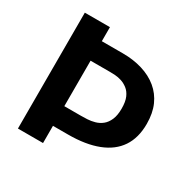

<svg xmlns="http://www.w3.org/2000/svg" viewBox="-149 -803 940 947"><g transform="rotate(30 320.5 -330.0)"><path d="M172 -98V-210H308Q324 -210 344.5 -211Q365 -212 386.5 -218Q408 -224 425.5 -238Q443 -252 454 -277Q465 -302 465 -341Q465 -380 454.5 -404Q444 -428 426.5 -441.5Q409 -455 390 -461Q371 -467 354 -468Q337 -469 326 -469H172V-580H334Q394 -580 445 -564.5Q496 -549 533 -518.5Q570 -488 590 -443Q610 -398 610 -337Q610 -258 574.5 -205Q539 -152 469.5 -125Q400 -98 300 -98ZM71 0V-660H214V0Z"/></g></svg>

Font: Bricolage Grotesque 48pt Condensed ExtraBold
Style: Bold
Weight: 700
Version: Version 1.000;gftools[0.9.30]